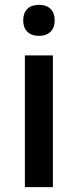

<svg xmlns="http://www.w3.org/2000/svg" viewBox="-20 -767 319 787"><path d="M196.8 0H82V-540H196.8ZM75.2 -683.1Q75.2 -713.9 92 -730.5Q108.9 -747.1 140.1 -747.1Q170.4 -747.1 187.3 -730.5Q204.1 -713.9 204.1 -683.1Q204.1 -653.8 187.3 -637Q170.4 -620.1 140.1 -620.1Q108.9 -620.1 92 -637Q75.2 -653.8 75.2 -683.1Z"/></svg>

Font: f3_51262          
Style: Regular
Weight: 600
Foundry: Ascender Corporation
Version: Version 1.10